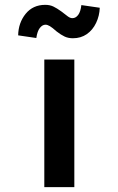

<svg xmlns="http://www.w3.org/2000/svg" viewBox="-20 -773 489 793"><path d="M163 0V-527H287V0ZM281 -615Q262 -615 247 -622Q232 -629 214 -643Q196 -659 186 -665Q176 -671 168 -671Q155 -671 144.5 -657.5Q134 -644 130 -616L55 -627Q56 -679 86 -716Q116 -753 167 -753Q186 -753 200.5 -746Q215 -739 233 -726Q251 -712 260.5 -705Q270 -698 279 -698Q293 -698 303 -711.5Q313 -725 316 -752L392 -741Q391 -708 377 -678.5Q363 -649 338.5 -632Q314 -615 281 -615Z"/></svg>

Font: Lexend Peta Medium
Style: Regular
Weight: 500
Designer: Bonnie Shaver-Troup, Thomas Jockin
Foundry: Lexend
Version: Version 1.007